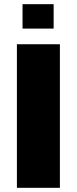

<svg xmlns="http://www.w3.org/2000/svg" viewBox="-20 -900 367 920"><path d="M61 0V-688H267V0ZM88 -763V-880H237V-763Z"/></svg>

Font: Saira Thin ExtraBold
Style: Regular
Weight: 800
Version: Version 1.101